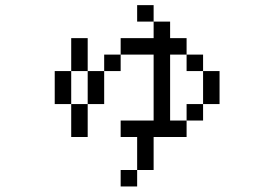

<svg xmlns="http://www.w3.org/2000/svg" viewBox="-20 -582 1040 728"><path d="M500 62.5H437.5V125H500ZM500 62.5H562.5Q562.5 62.5 562.5 -62.5H687.5V-125H625Q625 -125 625 -375H687.5V-312.5H750Q750 -312.5 750 -187.5H687.5V-125H750V-187.5H812.5Q812.5 -187.5 812.5 -312.5H750V-375H687.5V-437.5H625V-500H562.5V-437.5H437.5V-375H375V-312.5H312.5Q312.5 -312.5 312.5 -187.5H250Q250 -187.5 250 -62.5H312.5Q312.5 -62.5 312.5 -187.5H375Q375 -187.5 375 -312.5H437.5V-375H562.5Q562.5 -375 562.5 -125H437.5V-62.5H500Q500 -62.5 500 62.5ZM250 -187.5Q250 -187.5 250 -312.5H187.5Q187.5 -312.5 187.5 -187.5ZM250 -312.5H312.5Q312.5 -312.5 312.5 -437.5H250Q250 -437.5 250 -312.5ZM562.5 -500V-562.5H500V-500Z"/></svg>

Font: BFUnifontExMono
Style: Regular
Weight: 500
Version: Version 15.0.06